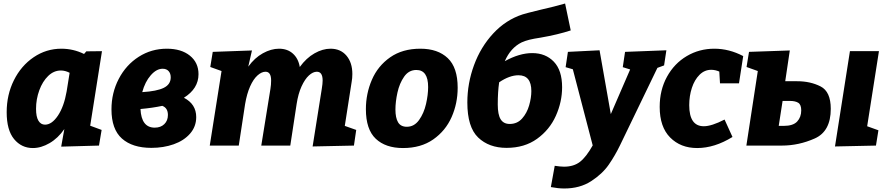

<svg xmlns="http://www.w3.org/2000/svg" viewBox="-20 -828 5056 1092"><path d="M560 -537 493 -113 558 -89 543 0 328 6 346 -94Q310 -42 262 -14Q214 14 167 14Q102 14 60 -37Q18 -88 18 -190Q18 -289 59 -371.5Q100 -454 171.5 -502.5Q243 -551 329 -551Q397 -551 458 -521L471 -536ZM359 -308 376 -414Q351 -427 326 -427Q286 -427 254 -396Q222 -365 203.5 -314.5Q185 -264 185 -209Q185 -164 198.5 -141.5Q212 -119 236 -119Q275 -119 309.5 -170.5Q344 -222 359 -308Z M1096 -162Q1096 -108 1061 -68Q1026 -28 968 -7.5Q910 13 841 13Q733 13 673.5 -40Q614 -93 614 -206Q614 -300 655.5 -379.5Q697 -459 769 -505Q841 -551 929 -551Q1011 -551 1060 -511.5Q1109 -472 1109 -406Q1109 -324 1026 -272Q1096 -236 1096 -162ZM789 -304Q872 -309 911.5 -328.5Q951 -348 951 -388Q951 -410 939 -423.5Q927 -437 905 -437Q870 -437 837.5 -400Q805 -363 789 -304ZM935 -174Q935 -214 903 -226Q847 -214 779 -208Q784 -102 860 -102Q894 -102 914.5 -122Q935 -142 935 -174Z M1941 -112 2006 -89 1993 0 1758 5 1810 -322Q1815 -352 1815 -370Q1815 -420 1782 -420Q1760 -420 1737 -399Q1714 -378 1695 -336.5Q1676 -295 1667 -236L1631 0H1466L1518 -322Q1522 -346 1522 -370Q1522 -420 1490 -420Q1468 -420 1444.5 -399Q1421 -378 1402.5 -336.5Q1384 -295 1374 -236L1338 0H1173L1240 -424L1176 -447L1190 -533L1413 -541L1392 -449Q1428 -499 1475 -525Q1522 -551 1567 -551Q1615 -551 1646 -523Q1677 -495 1685 -447Q1722 -498 1768.5 -524.5Q1815 -551 1860 -551Q1917 -551 1950.5 -511.5Q1984 -472 1984 -407Q1984 -383 1980 -362Z M2583 -329Q2583 -240 2548.5 -162Q2514 -84 2444 -35Q2374 14 2272 14Q2173 14 2117 -39Q2061 -92 2061 -207Q2061 -295 2095 -374Q2129 -453 2199 -502Q2269 -551 2371 -551Q2470 -551 2526.5 -497.5Q2583 -444 2583 -329ZM2229 -205Q2229 -158 2244 -132.5Q2259 -107 2294 -107Q2336 -107 2363.5 -145.5Q2391 -184 2403 -236.5Q2415 -289 2415 -333Q2415 -430 2348 -430Q2305 -430 2278.5 -392Q2252 -354 2240.5 -301.5Q2229 -249 2229 -205Z M3177 -332Q3177 -249 3141.5 -169.5Q3106 -90 3034.5 -38.5Q2963 13 2861 13Q2761 13 2699.5 -46Q2638 -105 2638 -245Q2638 -354 2676 -457.5Q2714 -561 2785.5 -638Q2857 -715 2952 -746Q2966 -751 3052 -772Q3136 -791 3194 -808L3226 -655Q3153 -631 3055 -614Q3015 -608 2991 -602Q2967 -596 2947 -587Q2884 -556 2851 -480Q2934 -526 3007 -526Q3083 -526 3130 -477Q3177 -428 3177 -332ZM3002 -310Q3002 -400 2929 -400Q2878 -400 2819 -360Q2811 -307 2811 -234Q2811 -176 2827.5 -149.5Q2844 -123 2879 -123Q2922 -123 2949.5 -154Q2977 -185 2989.5 -228.5Q3002 -272 3002 -310Z M3770 -542 3757 -456 3719 -442 3507 -3Q3478 57 3442 109Q3406 161 3342 202.5Q3278 244 3189 244Q3155 244 3113 236L3135 115Q3168 120 3188 120Q3243 120 3278.5 92.5Q3314 65 3351 -1L3238 -434L3197 -446L3210 -533L3390 -542L3454 -179L3564 -433L3522 -446L3535 -533Z M3900 -230Q3900 -110 3983 -110Q4027 -110 4101 -148L4146 -49Q4044 14 3945 14Q3851 14 3791.5 -46Q3732 -106 3732 -220Q3732 -316 3773.5 -391.5Q3815 -467 3886 -509Q3957 -551 4043 -551Q4127 -551 4207 -509L4183 -354H4075L4071 -421Q4048 -431 4025 -431Q3987 -431 3958.5 -402.5Q3930 -374 3915 -328Q3900 -282 3900 -230Z M4514 -366Q4589 -366 4647 -336.5Q4705 -307 4705 -209Q4705 -81 4614 -40.5Q4523 0 4427 0H4225L4290 -424L4226 -447L4240 -533L4472 -541L4446 -366ZM4814 -537H4979L4912 -110L4976 -87L4962 0L4729 5ZM4437 -112Q4491 -112 4514 -137Q4537 -162 4537 -200Q4537 -233 4520 -243.5Q4503 -254 4472 -254H4431L4409 -112Z"/></svg>

Font: Bitter Pro ExtraBold
Style: Italic
Weight: 800
Italic angle: -9°
Designer: Sol Matas, and Bitter project Authors
Foundry: Sol Matas
Version: Version 1.010